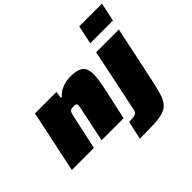

<svg xmlns="http://www.w3.org/2000/svg" viewBox="-206 -1012 1481 1481"><g transform="rotate(-45 535.0 -271.5)"><path d="M-1 0 107 -510H341L333 -453H343Q368 -480 395.5 -494Q423 -508 450 -513Q477 -518 499 -518Q556 -518 586.5 -505Q617 -492 629 -466.5Q641 -441 641 -403Q641 -381 635.5 -342.5Q630 -304 622 -266L564 0H324L376 -249Q380 -266 384 -286Q388 -306 388 -314Q388 -325 385 -330Q382 -335 376 -336.5Q370 -338 360 -338Q344 -338 334 -336Q324 -334 318 -328Q312 -322 308.5 -309.5Q305 -297 300 -276L240 0ZM791 -591 823 -743H1071L1039 -591ZM541 200 574 50Q617 50 635.5 44.5Q654 39 659.5 27.5Q665 16 668 -1L774 -510H1022L922 -38Q907 32 892.5 76.5Q878 121 855 146.5Q832 172 793.5 183.5Q755 195 694 197.5Q633 200 541 200Z"/></g></svg>

Font: Saira Expanded Black
Style: Italic
Weight: 900
Width: 7
Italic angle: -12°
Designer: Hector Gatti with collaboration of the Omnibus-Type team
Foundry: Omnibus-Type
Version: Version 1.101